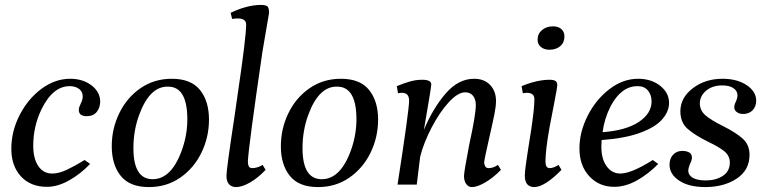

<svg xmlns="http://www.w3.org/2000/svg" viewBox="-20 -750 3099 780"><path d="M26 -145Q26 -217 60 -283Q94 -349 149 -389.5Q204 -430 265 -430Q317 -430 352 -403Q387 -376 387 -337Q387 -314 373.5 -296Q360 -278 332 -278Q300 -278 300 -304Q300 -313 308 -329Q316 -345 316 -358Q316 -378 301 -389Q286 -400 263 -400Q195 -400 149 -307Q115 -237 115 -158Q115 -106 135.5 -75.5Q156 -45 192 -45Q219 -45 251 -60Q283 -75 324 -100L346 -84Q307 -43 260.5 -17Q214 9 171 9Q104 9 65 -33.5Q26 -76 26 -145Z M434 -156Q434 -227 464.5 -290Q495 -353 550.5 -391.5Q606 -430 678 -430Q756 -430 792.5 -384.5Q829 -339 829 -264Q829 -193 798.5 -130Q768 -67 712.5 -28.5Q657 10 585 10Q507 10 470.5 -35.5Q434 -81 434 -156ZM723 -152Q742 -211 741 -272Q739 -397 664 -398Q589 -401 546 -285Q522 -221 522 -148Q522 -23 599 -22Q680 -21 723 -152Z M900 -36Q900 -63 933 -279L946 -370Q980 -599 980 -651Q980 -663 971 -669Q962 -675 947 -675Q932 -675 923 -673L917 -698Q984 -730 1040 -730Q1056 -730 1064.5 -725.5Q1073 -721 1073 -697Q1065 -649 1046 -539Q989 -149 987 -94Q987 -82 990.5 -74.5Q994 -67 1006 -67Q1013 -67 1024.5 -70Q1036 -73 1047 -80L1059 -60Q1028 -27 995.5 -8.5Q963 10 939 10Q921 10 910.5 -1.5Q900 -13 900 -36Z M1121 -156Q1121 -227 1151.5 -290Q1182 -353 1237.5 -391.5Q1293 -430 1365 -430Q1443 -430 1479.5 -384.5Q1516 -339 1516 -264Q1516 -193 1485.5 -130Q1455 -67 1399.5 -28.5Q1344 10 1272 10Q1194 10 1157.5 -35.5Q1121 -81 1121 -156ZM1410 -152Q1429 -211 1428 -272Q1426 -397 1351 -398Q1276 -401 1233 -285Q1209 -221 1209 -148Q1209 -23 1286 -22Q1367 -21 1410 -152Z M1865 -35Q1865 -52 1887 -166Q1913 -284 1913 -324Q1913 -347 1901.5 -361Q1890 -375 1870 -375Q1840 -375 1803 -334.5Q1766 -294 1734 -233Q1702 -172 1687 -114L1673 0H1595Q1642 -303 1642 -341Q1642 -373 1613 -373Q1605 -373 1597 -371L1592 -400Q1621 -412 1645.5 -419Q1670 -426 1695 -426Q1732 -426 1732 -407Q1732 -395 1702 -222Q1738 -309 1790 -369.5Q1842 -430 1906 -430Q1947 -430 1971 -405Q1995 -380 1995 -340Q1995 -318 1988.5 -285.5Q1982 -253 1966 -183Q1948 -105 1947 -90Q1947 -82 1951 -74.5Q1955 -67 1966 -67Q1983 -67 2003 -80L2015 -60Q1984 -28 1951.5 -9Q1919 10 1897 10Q1883 10 1874 -2.5Q1865 -15 1865 -35Z M2112 -36Q2112 -53 2118 -93.5Q2124 -134 2126 -147L2138 -223Q2151 -310 2151 -347Q2151 -373 2120 -373Q2112 -373 2104 -371L2099 -400Q2162 -426 2213 -426Q2228 -426 2236 -421.5Q2244 -417 2244 -404Q2244 -396 2232 -334Q2213 -235 2212 -230Q2196 -139 2196 -94Q2196 -67 2213 -67Q2229 -67 2249 -80L2261 -60Q2229 -27 2200.5 -8.5Q2172 10 2150 10Q2132 10 2122 -1.5Q2112 -13 2112 -36ZM2164 -589Q2164 -613 2182 -628Q2200 -643 2226 -643Q2248 -643 2260.5 -632Q2273 -621 2273 -602Q2273 -577 2256 -562.5Q2239 -548 2212 -548Q2191 -548 2177.5 -559Q2164 -570 2164 -589Z M2334 -147Q2334 -214 2367.5 -280Q2401 -346 2456 -388Q2511 -430 2572 -430Q2626 -430 2662 -401.5Q2698 -373 2698 -332Q2698 -297 2670 -265Q2642 -233 2580.5 -210.5Q2519 -188 2424 -181L2423 -154Q2423 -104 2444.5 -74.5Q2466 -45 2500 -45Q2545 -45 2632 -100L2654 -84Q2614 -43 2567.5 -17Q2521 9 2475 9Q2414 9 2374 -34Q2334 -77 2334 -147ZM2627 -338Q2627 -364 2612.5 -382Q2598 -400 2570 -400Q2504 -400 2461 -319Q2435 -268 2428 -213Q2523 -220 2575 -254.5Q2627 -289 2627 -338Z M2700 -81Q2700 -106 2714.5 -121.5Q2729 -137 2752 -137Q2791 -136 2791 -110Q2791 -99 2783 -84Q2776 -65 2776 -58Q2776 -39 2794 -28Q2812 -17 2848 -17Q2888 -17 2916.5 -35.5Q2945 -54 2945 -91Q2944 -118 2922.5 -135.5Q2901 -153 2857 -174Q2802 -201 2773 -227Q2744 -253 2744 -298Q2744 -353 2794.5 -391.5Q2845 -430 2915 -430Q2975 -430 3013.5 -404Q3052 -378 3052 -341Q3052 -317 3037.5 -302Q3023 -287 2999 -287Q2984 -287 2973.5 -294.5Q2963 -302 2963 -313Q2963 -326 2970 -338Q2976 -352 2976 -362Q2976 -381 2959.5 -392Q2943 -403 2914 -403Q2874 -403 2848.5 -381.5Q2823 -360 2823 -329Q2824 -300 2846.5 -281Q2869 -262 2915 -239Q2969 -212 2997 -187Q3025 -162 3025 -121Q3025 -59 2973 -24.5Q2921 10 2845 10Q2779 10 2739.5 -16Q2700 -42 2700 -81Z"/></svg>

Font: Unna
Style: Italic
Weight: 400
Italic angle: -8.05°
Designer: Jorge de Buen Unna
Foundry: Omnibus-Type
Version: Version 2.008